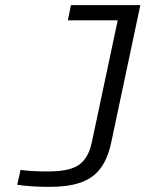

<svg xmlns="http://www.w3.org/2000/svg" viewBox="-20 -520 640 747"><path d="M162 147C136 147 95 146 60 141L47 199C90 205 128 207 169 207C315 207 385 165 413 33L526 -500H256L244 -441H438L338 30C318 127 266 147 162 147Z"/></svg>

Font: LT Wave Mono Light
Style: Italic
Weight: 300
Designer: Daniel Lyons
Version: Version 2.5 (Glyphs App)